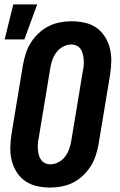

<svg xmlns="http://www.w3.org/2000/svg" viewBox="-20 -839 540 867"><path d="M206 8Q176 8 147 1.5Q118 -5 94.5 -21Q71 -37 55.5 -61.5Q40 -86 33 -114Q26 -142 26.5 -172.5Q27 -203 32 -234L84 -548Q89 -574 97 -599Q105 -624 120 -647.5Q135 -671 155.5 -690Q176 -709 200 -721Q224 -733 250.5 -738Q277 -743 303 -743Q333 -743 362.5 -736.5Q392 -730 415 -714Q438 -698 453.5 -673.5Q469 -649 476 -621Q483 -593 482.5 -562.5Q482 -532 477 -501L425 -187Q420 -161 412 -136Q404 -111 389 -87.5Q374 -64 353.5 -45Q333 -26 309 -14Q285 -2 258.5 3Q232 8 206 8ZM207 -97Q226 -97 244 -106.5Q262 -116 274 -132Q286 -148 292.5 -166.5Q299 -185 302 -204L354 -518Q357 -531 358 -544Q359 -557 358 -570Q357 -583 354 -595Q351 -607 344.5 -617Q338 -627 326.5 -632.5Q315 -638 302 -638Q283 -638 265 -628.5Q247 -619 235 -603Q223 -587 216.5 -568.5Q210 -550 207 -531L155 -217Q152 -204 151 -191Q150 -178 151 -165Q152 -152 155 -140Q158 -128 165 -118Q172 -108 183 -102.5Q194 -97 207 -97ZM1 -661 40 -819H148L90 -661Z"/></svg>

Font: Iosevka Term Curly Extrabold
Style: Italic
Weight: 800
Italic angle: -9°
Designer: Belleve Invis
Foundry: Belleve Invis
Version: Version 32.3.0